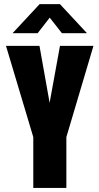

<svg xmlns="http://www.w3.org/2000/svg" viewBox="-20 -926 490 946"><path d="M144 0V-250.5L9.5 -700H174.5L224.5 -419.5L275.5 -700H440.5L307 -250.5V0ZM42 -762.5 175 -905.5H275.5L408.5 -762.5H285L225 -839L165.5 -762.5Z"/></svg>

Font: Trispace Condensed
Style: Bold
Weight: 700
Width: 3
Designer: Tyler Finck
Foundry: Etcetera Type Company
Version: Version 1.210; ttfautohint (v1.8.3)